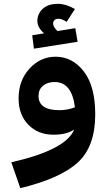

<svg xmlns="http://www.w3.org/2000/svg" viewBox="-20 -703 565 1002"><path d="M157 -449 148 -519 210 -529Q175 -560 175 -593Q175 -631 203 -657Q231 -683 283 -683Q323 -683 371 -656L328 -589Q303 -605 285 -605Q271 -605 264 -597.5Q257 -590 257 -580Q257 -563 280 -541L373 -556L385 -485ZM270 -407Q358 -407 417.5 -330Q477 -253 477 -106Q477 61 386.5 144.5Q296 228 86 279L39 144Q325 79 367 -27Q328 0 259 0Q179 0 128 -52Q77 -104 77 -189Q77 -283 134 -345Q191 -407 270 -407ZM181 -203Q181 -128 290 -128Q332 -128 371 -143Q355 -275 265 -275Q228 -275 204.5 -255.5Q181 -236 181 -203Z"/></svg>

Font: FiraGO
Style: Bold
Weight: 700
Designer: bBox Type
Foundry: bBox Type GmbH
Version: Version 1.001;PS 001.001;hotconv 1.0.88;makeotf.lib2.5.64775